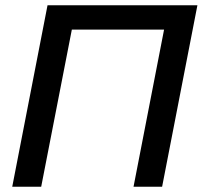

<svg xmlns="http://www.w3.org/2000/svg" viewBox="-20 -708 769 728"><path d="M252.4 -595.7 136.2 0H26.4L160.2 -688H728.5L594.7 0H486.3L602.1 -595.7Z"/></svg>

Font: Arimo Medium
Style: Italic
Weight: 500
Italic angle: -12°
Designer: Steve Matteson
Foundry: Monotype Imaging Inc.
Version: Version 1.33